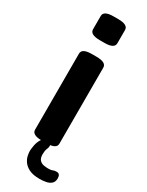

<svg xmlns="http://www.w3.org/2000/svg" viewBox="-242 -791 775 1012"><g transform="rotate(30 145.5 -285.5)"><path d="M147 -525Q207 -525 207 -493V-30Q207 2 147 2H119Q59 2 59 -30V-493Q59 -525 119 -525ZM147 -754Q207 -754 207 -722V-641Q207 -609 147 -609H119Q59 -609 59 -641V-722Q59 -754 119 -754ZM148 -14Q169 -14 169 5Q169 16 163.5 28Q158 40 158 62Q158 86 168.5 97Q179 108 194 110.5Q209 113 220 113Q239 113 247 109Q255 105 269 105Q291 105 291 133Q291 154 278.5 165Q266 176 247 179.5Q228 183 209 183Q169 183 145.5 171.5Q122 160 110 143Q98 126 94.5 109Q91 92 91 81Q91 70 95 47Q99 24 111 5Q123 -14 148 -14Z"/></g></svg>

Font: Asap VF Beta
Style: Regular
Weight: 400
Designer: Pablo Cosgaya
Foundry: Pablo Cosgaya
Version: Version 1.007